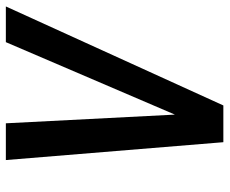

<svg xmlns="http://www.w3.org/2000/svg" viewBox="-82 -682 765 640"><g transform="rotate(90 300.0 -362.5)"><path d="M454.5 -725 514 0H391.5L362.5 -563.5L121 0H2L332 -725Z"/></g></svg>

Font: JuliaMono SemiBold
Style: Italic
Weight: 600
Italic angle: -9°
Monospace: yes
Designer: cormullion
Foundry: corm
Version: Version 0.056; ttfautohint (v1.8.4)